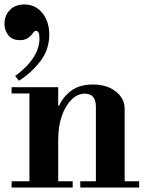

<svg xmlns="http://www.w3.org/2000/svg" viewBox="-29 -841 657 861"><path d="M56 -479 39 -500Q95 -542 121.5 -584Q148 -626 148 -668Q148 -687 143.5 -695Q139 -703 133 -703Q127 -703 122 -696.5Q117 -690 110 -682Q103 -674 91 -667.5Q79 -661 60 -661Q25 -661 8 -683.5Q-9 -706 -9 -734Q-9 -771 15 -796Q39 -821 80 -821Q131 -821 161.5 -782Q192 -743 192 -686Q192 -620 153 -568Q114 -516 56 -479ZM401 -15V-363Q401 -421 351 -421Q319 -421 291.5 -394Q264 -367 248 -320.5Q232 -274 232 -215L212 -367H236Q256 -410 293 -436Q330 -462 388 -462Q451 -462 490.5 -430.5Q530 -399 530 -353V-15ZM23 0V-28H297V0ZM103 -15V-434H232V-15ZM331 0V-28H595V0ZM23 -422V-450H232V-422Z"/></svg>

Font: Libre Bodoni SemiBold
Style: Regular
Weight: 600
Designer: Pablo Impallari, Rodrigo Fuenzalida
Foundry: Impallari Type
Version: Version 2.005;gftools[0.9.23]